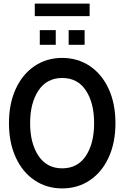

<svg xmlns="http://www.w3.org/2000/svg" viewBox="-20 -1037 694 1071"><path d="M30 -350Q30 -459 68 -541.5Q106 -624 173.5 -669Q241 -714 327 -714Q413 -714 480.5 -669Q548 -624 586 -541.5Q624 -459 624 -350Q624 -241 586 -158.5Q548 -76 480.5 -31Q413 14 327 14Q241 14 173.5 -31Q106 -76 68 -158.5Q30 -241 30 -350ZM505 -350Q505 -463 459 -532.5Q413 -602 327 -602Q241 -602 194.5 -532Q148 -462 148 -350Q148 -238 194.5 -168Q241 -98 327 -98Q413 -98 459 -167.5Q505 -237 505 -350ZM202 -869H291V-787H202ZM363 -869H452V-787H363ZM174 -1017H480V-947H174Z"/></svg>

Font: Cabin Condensed SemiBold
Style: Regular
Weight: 600
Width: 3
Designer: Pablo Impallari
Foundry: Pablo Impallari. http://www.impallari.com Igino Marini. http://www.ikern.com
Version: Version 2.001